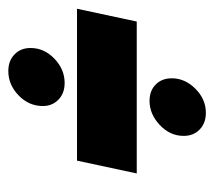

<svg xmlns="http://www.w3.org/2000/svg" viewBox="-46 -528 503 450"><g transform="rotate(-90 205.0 -302.5)"><path d="M182 -453Q182 -486 207 -510Q232 -534 264 -534Q288 -534 303 -519.5Q318 -505 318 -482Q318 -450 293 -426Q268 -402 236 -402Q212 -402 197 -416.5Q182 -431 182 -453ZM54 -373H410L380 -233H24ZM112 -123Q112 -155 137.5 -179Q163 -203 194 -203Q218 -203 232.5 -188.5Q247 -174 247 -151Q247 -120 222.5 -95.5Q198 -71 166 -71Q142 -71 127 -85.5Q112 -100 112 -123Z"/></g></svg>

Font: Prompt Bold
Style: Bold Italic
Weight: 700
Italic angle: -12°
Designer: Katatrad Team
Foundry: CadsonDemak
Version: Version 1.000